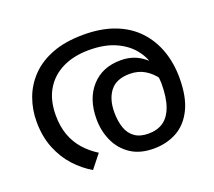

<svg xmlns="http://www.w3.org/2000/svg" viewBox="-102 -700 941 846"><g transform="rotate(-20 368.0 -277.0)"><path d="M364 -566Q447 -566 509.5 -542Q572 -518 613.5 -474Q655 -430 676 -371Q697 -312 697 -242Q697 -153 669 -96.5Q641 -40 593 -14Q545 12 485 12Q420 12 377 -17Q334 -46 312.5 -93.5Q291 -141 291 -196Q291 -291 342 -347.5Q393 -404 479 -404Q535 -404 576.5 -375Q618 -346 642 -301Q666 -256 668 -206L643 -209Q636 -240 616.5 -268.5Q597 -297 566.5 -315.5Q536 -334 496 -334Q433 -334 404 -296.5Q375 -259 375 -198Q375 -156 386 -124.5Q397 -93 421.5 -75.5Q446 -58 485 -58Q526 -58 554.5 -77Q583 -96 598.5 -138Q614 -180 614 -248Q614 -250 612.5 -270Q611 -290 607 -310Q606 -315 606 -323Q606 -331 604 -335Q595 -378 565 -414Q535 -450 485 -472Q435 -494 364 -494Q292 -494 239 -468Q186 -442 157 -393Q128 -344 128 -273Q128 -221 143 -180Q158 -139 185.5 -108Q213 -77 250 -54L200 9Q157 -16 120.5 -55.5Q84 -95 61.5 -150.5Q39 -206 39 -277Q39 -333 58 -385Q77 -437 116.5 -478Q156 -519 217.5 -542.5Q279 -566 364 -566Z"/></g></svg>

Font: umalayalam15
Style: Book
Weight: 400
Designer: Jelle Bosma - Monotype Design Team
Foundry: Monotype Imaging Inc.
Version: Version 2.003